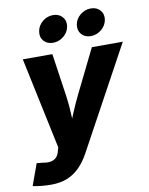

<svg xmlns="http://www.w3.org/2000/svg" viewBox="-121 -830 862 1110"><g transform="rotate(-10 310.0 -275.0)"><path d="M-19 195.8 26.9 69.3 64.5 73.2Q90.3 78.1 109.9 74.2Q129.4 70.3 141.8 57.4Q154.3 44.4 159.2 23.4L165.5 0.5L52.2 -535.6H225.6L263.2 -278.8Q270.5 -226.1 272.5 -172.9Q274.4 -119.6 277.8 -61H238.8Q261.2 -119.6 283.4 -173.1Q305.7 -226.6 331.1 -278.8L457.5 -535.6H639.2L313.5 62.5Q289.1 107.4 257.8 139.6Q226.6 171.9 185.3 189.2Q144 206.5 88.4 206.5Q59.1 206.5 30.5 203.6Q2 200.7 -19 195.8ZM463.4 -599.6Q428.7 -599.6 408.9 -622.3Q389.2 -645 394.5 -678.7Q399.9 -711.9 427.5 -734.6Q455.1 -757.3 489.7 -757.3Q524.4 -757.3 544.4 -734.6Q564.5 -711.9 559.1 -678.7Q553.2 -645 525.6 -622.3Q498 -599.6 463.4 -599.6ZM241.7 -599.6Q207 -599.6 187.3 -622.3Q167.5 -645 173.3 -678.7Q178.7 -711.9 206.1 -734.6Q233.4 -757.3 268.1 -757.3Q302.7 -757.3 322.8 -734.6Q342.8 -711.9 337.4 -678.7Q332 -645 304.2 -622.3Q276.4 -599.6 241.7 -599.6Z"/></g></svg>

Font: Inter 20pt ExtraBold
Style: Italic
Weight: 800
Italic angle: -9.3988°
Version: Version 4.001;git-66647c0bb